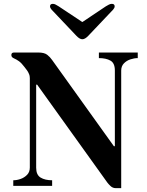

<svg xmlns="http://www.w3.org/2000/svg" viewBox="-20 -966 762 998"><path d="M240 -933Q240 -946 255 -946Q262 -946 269.5 -942Q277 -938 285 -933L407 -852H409L530 -933Q538 -938 546 -942Q554 -946 561 -946Q576 -946 576 -933Q576 -928 573.5 -924Q571 -920 568 -916L439 -780Q422 -762 408 -762Q394 -762 377 -780L248 -916Q245 -920 242.5 -924Q240 -928 240 -933ZM39 -680Q39 -693 53 -693H179Q210 -693 225 -681.5Q240 -670 251 -654L572 -206H577V-600Q577 -638 554 -651Q531 -664 494 -664V-693H696V-664Q678 -664 658 -657.5Q638 -651 624 -636.5Q610 -622 610 -599V12H582Q566 12 554.5 1Q543 -10 538 -17L173 -526H168V-94Q168 -57 191 -43Q214 -29 251 -29V0H49V-29Q68 -29 87.5 -36Q107 -43 121 -57.5Q135 -72 135 -95V-560Q135 -565 134 -571Q133 -577 130 -583Q127 -591 121 -599.5Q115 -608 107 -618Q92 -638 79 -647.5Q66 -657 52 -663Q47 -665 43 -669Q39 -673 39 -680Z"/></svg>

Font: Monomakh
Style: Regular
Weight: 400
Version: Version 1.200; ttfautohint (v1.8.4.7-5d5b)